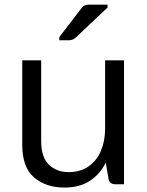

<svg xmlns="http://www.w3.org/2000/svg" viewBox="-20 -808 646 842"><path d="M523.9 -543.5V0H485.4Q462.9 0 456.5 -20.5L443.8 -95.2Q419.9 -45.4 374.8 -15.4Q329.6 14.6 263.2 14.6Q181.6 14.6 129.6 -29.8Q77.6 -74.2 77.6 -172.4V-543.5H160.6V-189.9Q160.6 -117.7 194.8 -85.4Q229 -53.2 280.8 -53.2Q333 -53.2 368.9 -78.6Q404.8 -104 422.9 -147.2Q440.9 -190.4 440.9 -244.1V-543.5ZM240.2 -645.5 337.9 -772.9Q343.8 -780.8 351.3 -784.2Q358.9 -787.6 369.1 -787.6H451.7V-774.9L312 -643.1Q304.7 -636.7 297.4 -634Q290 -631.3 280.3 -631.3H240.2Z"/></svg>

Font: Lycee Sans
Style: Regular
Weight: 400
Designer: Justin Alvin
Foundry: Alkove Design
Version: Version 1.030